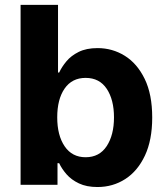

<svg xmlns="http://www.w3.org/2000/svg" viewBox="-20 -747 675 776"><path d="M63.2 0V-727.3H214.5V-453.8H219.1Q229.4 -476.2 248.2 -498.9Q267 -521.7 297.9 -537.1Q328.8 -552.6 374.3 -552.6Q434.3 -552.6 484.4 -521.5Q534.4 -490.4 564.8 -428.1Q595.2 -365.8 595.2 -272Q595.2 -180.8 565.7 -118.1Q536.2 -55.4 486.2 -23.3Q436.1 8.9 373.9 8.9Q329.9 8.9 299.2 -5.7Q268.5 -20.2 249.1 -42.4Q229.8 -64.6 219.1 -87.4H212.4V0ZM211.3 -272.7Q211.3 -199.9 241.3 -155.7Q271.3 -111.5 326 -111.5Q381.7 -111.5 411.2 -156.4Q440.7 -201.3 440.7 -272.7Q440.7 -343.8 411.4 -388Q382.1 -432.2 326 -432.2Q271 -432.2 241.1 -389Q211.3 -345.9 211.3 -272.7Z"/></svg>

Font: Inter Zeller
Style: Bold
Weight: 700
Designer: Rasmus Andersson; Joe Bland
Foundry: zeller
Version: Version 3.015;git-dec3a8cb1